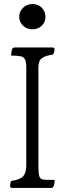

<svg xmlns="http://www.w3.org/2000/svg" viewBox="-20 -1010 320 950"><path d="M40 -80Q30 -80 30 -90Q30 -94 31 -101.5Q32 -109 36 -115Q77 -120 93.5 -137Q110 -154 110 -191V-678Q110 -704 104 -716Q98 -728 82 -731.5Q66 -735 35 -735Q35 -740 36 -748Q37 -756 38 -761Q41 -772 45.5 -773.5Q50 -775 51 -775H240Q250 -775 250 -765Q250 -761 248 -753.5Q246 -746 242 -740Q205 -735 187.5 -722.5Q170 -710 170 -675V-191Q170 -153 174.5 -138Q179 -123 198 -121Q205 -120 222.5 -120Q240 -120 250 -120Q250 -115 249.5 -107Q249 -99 247 -94Q244 -84 240 -82Q236 -80 234 -80ZM141 -865Q113 -865 94 -883Q75 -901 75 -927Q75 -953 94 -971.5Q113 -990 141 -990Q169 -990 187 -971.5Q205 -953 205 -927Q205 -901 187 -883Q169 -865 141 -865Z"/></svg>

Font: Gowun Batang
Style: Regular
Weight: 400
Designer: Yanghee Ryu
Foundry: Yanghee Ryu
Version: Version 2.000